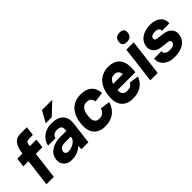

<svg xmlns="http://www.w3.org/2000/svg" viewBox="109 -1595 2483 2483"><g transform="rotate(-45 1350.5 -354.0)"><path d="M57 -500H151L152 -505Q163 -598 200.5 -649Q238 -700 306 -700H432L417 -575H357Q327 -575 313 -568Q299 -561 295 -547.5Q291 -534 288 -514L286 -500H407L392 -375H271L225 0H90L136 -375H42Z M727 -719H915L751 -564H641ZM546 11Q502 11 468 -7Q434 -25 416.5 -59.5Q399 -94 405 -142Q415 -216 481.5 -261Q548 -306 653 -306H760Q766 -359 750.5 -380Q735 -401 679 -401Q649 -401 630.5 -389.5Q612 -378 603.5 -363Q595 -348 594 -338H459Q464 -380 493 -419.5Q522 -459 572.5 -485Q623 -511 693 -511Q806 -511 856 -456Q906 -401 895 -306L857 0H732L729 -61Q696 -26 652.5 -7.5Q609 11 546 11ZM592 -97Q622 -97 657 -110Q692 -123 717.5 -147Q743 -171 747 -203L748 -213H646Q549 -213 541 -147Q538 -125 552 -111Q566 -97 592 -97Z M1159 10Q1052 10 998.5 -55.5Q945 -121 960 -245Q976 -377 1045.5 -443.5Q1115 -510 1223 -510Q1318 -510 1372 -464Q1426 -418 1433 -326L1297 -308Q1293 -339 1274 -362Q1255 -385 1207 -385Q1175 -385 1154 -371.5Q1133 -358 1121 -336Q1109 -314 1103.5 -290Q1098 -266 1095 -245Q1093 -228 1093 -205.5Q1093 -183 1100 -162.5Q1107 -142 1124 -128.5Q1141 -115 1174 -115Q1224 -115 1249 -140.5Q1274 -166 1284 -196L1416 -177Q1387 -84 1321 -36.5Q1255 11 1159 10Z M1780 -168 1913 -148Q1881 -69 1818 -29Q1755 11 1667 10Q1560 10 1506.5 -55.5Q1453 -121 1468 -245Q1484 -377 1553.5 -443.5Q1623 -510 1731 -510Q1774 -510 1815 -496.5Q1856 -483 1886 -449.5Q1916 -416 1928 -358Q1940 -300 1927 -211H1600Q1599 -189 1604.5 -166.5Q1610 -144 1628 -129.5Q1646 -115 1682 -115Q1724 -115 1747 -128.5Q1770 -142 1780 -168ZM1715 -385Q1672 -385 1649.5 -362Q1627 -339 1617 -308H1796Q1790 -354 1767 -369.5Q1744 -385 1715 -385Z M2054 -640Q2063 -719 2147 -719Q2229 -719 2220 -640Q2215 -604 2191.5 -584Q2168 -564 2128 -564Q2085 -564 2067 -584Q2049 -604 2054 -640ZM2051 -500H2186L2125 0H1990Z M2428 11Q2359 11 2311.5 -13Q2264 -37 2241 -77Q2218 -117 2224 -165H2359Q2355 -131 2380.5 -114.5Q2406 -98 2442 -98Q2499 -98 2518.5 -114.5Q2538 -131 2540 -149Q2545 -184 2503 -190Q2489 -191 2462 -194Q2435 -197 2408 -201Q2381 -205 2367 -207Q2315 -219 2285.5 -257.5Q2256 -296 2262 -346Q2269 -401 2302 -437.5Q2335 -474 2385 -492.5Q2435 -511 2495 -511Q2559 -511 2603.5 -489.5Q2648 -468 2669 -431Q2690 -394 2685 -347H2550Q2553 -374 2532.5 -389Q2512 -404 2483 -404Q2452 -404 2426 -394Q2400 -384 2397 -356Q2395 -345 2402 -334Q2409 -323 2441 -319Q2447 -318 2465 -315.5Q2483 -313 2505.5 -310.5Q2528 -308 2545 -305Q2611 -294 2645.5 -255Q2680 -216 2673 -158Q2666 -101 2633 -63.5Q2600 -26 2547 -7.5Q2494 11 2428 11Z"/></g></svg>

Font: Haskoy ExtraBold
Style: Italic
Weight: 800
Designer: Ertekin Erdin
Foundry: Ertekin Erdin
Version: Version 2.000; ttfautohint (v1.8.4.7-5d5b)